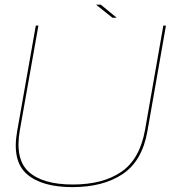

<svg xmlns="http://www.w3.org/2000/svg" viewBox="-20 -782 762 807"><path d="M284.5 4.5Q156 4.5 93 -50.2Q30 -105 52 -230L130.5 -674.5H141.5L63.5 -235.5Q42 -113 100.8 -59.8Q159.5 -6.5 286 -6.5Q412.5 -6.5 490 -59.8Q567.5 -113 589.5 -235.5L666.5 -674.5H677.5L599.5 -230Q577.5 -105 495.2 -50.2Q413 4.5 284.5 4.5ZM452.5 -707.5 383.5 -762.5H403.5L470.5 -707.5Z"/></svg>

Font: Anybody ExtraExpanded Thin
Style: Italic
Weight: 100
Width: 8
Italic angle: -10°
Designer: Tyler Finck
Foundry: Etcetera Type Company
Version: Version 1.010; ttfautohint (v1.8.3) -l 8 -r 50 -G 200 -x 14 